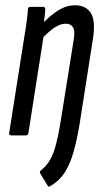

<svg xmlns="http://www.w3.org/2000/svg" viewBox="-20 -514 388 729"><path d="M170 193Q164 197 161 191L133 145Q129 139 135 133Q157 116 170.5 92Q184 68 193 33Q202 -2 210 -51L259 -358Q266 -396 257.5 -410Q249 -424 229 -424Q211 -424 190 -411Q169 -398 145 -373L88 -10Q87 0 79 0H23Q13 0 15 -10L71 -366Q78 -407 81.5 -434Q85 -461 86 -478Q86 -488 95 -488H143Q152 -488 152 -478Q151 -468 150 -455.5Q149 -443 147 -430Q174 -458 203.5 -476Q233 -494 264 -494Q307 -494 325.5 -463.5Q344 -433 332 -361L283 -48Q273 14 259.5 62Q246 110 225 142Q204 174 170 193Z"/></svg>

Font: Sofia Sans Extra Condensed Medium
Style: Italic
Weight: 500
Italic angle: -9°
Version: Version 4.100